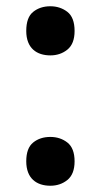

<svg xmlns="http://www.w3.org/2000/svg" viewBox="-20 -574 319 607"><path d="M63 -476.1C63 -421.4 96.2 -398.9 139.2 -398.9C159.7 -398.9 177.7 -404.8 192.9 -417C208 -429.2 215.8 -448.7 215.8 -476.1C215.8 -504.9 208 -524.9 192.9 -536.6C177.7 -548.3 159.7 -554.2 139.2 -554.2C117.7 -554.2 99.6 -548.3 85 -536.6C70.3 -524.9 63 -504.9 63 -476.1ZM63 -64C63 -9.3 96.2 13.2 139.2 13.2C159.7 13.2 177.7 7.3 192.9 -4.9C208 -17.1 215.8 -36.6 215.8 -64C215.8 -91.8 208 -111.8 192.9 -123.5C177.7 -135.3 159.7 -141.1 139.2 -141.1C117.7 -141.1 99.6 -135.3 85 -123.5C70.3 -111.8 63 -91.8 63 -64Z"/></svg>

Font: Noto Reveo Sans
Style: Regular
Weight: 600
Designer: Monotype Design Team
Foundry: Monotype Imaging Inc.
Version: Version 2.007